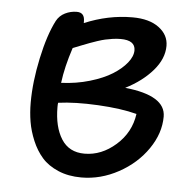

<svg xmlns="http://www.w3.org/2000/svg" viewBox="-43 -592 615 610"><g transform="rotate(5 264.0 -286.5)"><path d="M237.8 -24.9Q196.3 -24.9 163.8 -38.8Q131.3 -52.7 111.8 -75Q92.3 -97.2 79.6 -127.4Q66.9 -157.7 62 -187Q57.1 -216.3 57.1 -248Q57.1 -314 73.5 -390.4Q89.8 -466.8 113.8 -513.2Q123 -530.3 140.6 -539.1Q158.2 -547.9 178.2 -547.9Q203.1 -547.9 203.1 -520V-514.2Q278.3 -545.9 356 -545.9Q409.7 -545.9 440.4 -522.9Q471.2 -500 471.2 -464.8Q471.2 -423.8 438.2 -385.7Q405.3 -347.7 352.1 -320.8Q481.9 -307.6 481.9 -240.2Q481.9 -187 447.5 -137Q413.1 -86.9 356.2 -55.9Q299.3 -24.9 237.8 -24.9ZM324.2 -474.1Q312 -474.1 298.8 -472.2Q285.6 -470.2 275.6 -468Q265.6 -465.8 250.2 -460.7Q234.9 -455.6 227.1 -452.6Q219.2 -449.7 200.7 -442.4Q182.1 -435.1 174.8 -432.1Q154.3 -370.1 147.9 -318.8Q195.8 -320.8 238.8 -333.5Q281.7 -346.2 310.1 -364Q338.4 -381.8 354.7 -402.3Q371.1 -422.9 371.1 -441.9Q371.1 -474.1 324.2 -474.1ZM143.1 -241.2Q143.1 -178.2 167.5 -139.6Q191.9 -101.1 241.2 -101.1Q295.4 -101.1 341.1 -141.4Q386.7 -181.6 395 -241.2Q344.7 -254.4 271 -258.3Q197.3 -262.2 144 -254.9Q143.1 -251 143.1 -241.2Z"/></g></svg>

Font: Shantell Sans Bouncy
Style: Regular
Weight: 400
Designer: Stephen Nixon, Anya Danilova, Shantell Martin
Foundry: Arrow Type
Version: Version 1.006;[9816181b4]